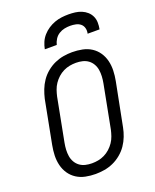

<svg xmlns="http://www.w3.org/2000/svg" viewBox="-163 -982 877 1087"><g transform="rotate(-20 275.0 -439.0)"><path d="M222 12Q191 12 161.5 6Q132 0 108 -15.5Q84 -31 68 -54.5Q52 -78 45 -106.5Q38 -135 39 -165.5Q40 -196 46 -227L96 -487Q102 -513 112 -539Q122 -565 138 -588.5Q154 -612 177 -631Q200 -650 226 -661.5Q252 -673 278.5 -677.5Q305 -682 331 -682Q362 -682 392 -676Q422 -670 446 -654.5Q470 -639 486 -615.5Q502 -592 509 -563.5Q516 -535 515 -504.5Q514 -474 508 -443L457 -183Q452 -157 442 -131Q432 -105 416 -81.5Q400 -58 377 -39Q354 -20 328 -8.5Q302 3 275 7.5Q248 12 222 12ZM223 -52Q242 -52 261 -55.5Q280 -59 298.5 -68Q317 -77 332.5 -91Q348 -105 359.5 -122Q371 -139 377.5 -158Q384 -177 388 -195L438 -455Q442 -476 443 -496Q444 -516 441 -535Q438 -554 428.5 -570.5Q419 -587 404 -598Q389 -609 370 -613.5Q351 -618 331 -618Q312 -618 293 -614.5Q274 -611 255.5 -602Q237 -593 221.5 -579Q206 -565 194.5 -548Q183 -531 176.5 -512Q170 -493 166 -475L116 -215Q112 -194 111 -174Q110 -154 113 -135Q116 -116 125.5 -99.5Q135 -83 150 -72Q165 -61 184 -56.5Q203 -52 223 -52ZM192 -750Q196 -771 204.5 -791Q213 -811 228 -828Q243 -845 262 -857.5Q281 -870 302 -877.5Q323 -885 344 -887.5Q365 -890 385 -890Q405 -890 425 -887.5Q445 -885 463 -877.5Q481 -870 495 -857.5Q509 -845 517 -828Q525 -811 525.5 -791Q526 -771 522 -750H450Q454 -767 450 -783Q446 -799 434 -809Q422 -819 405.5 -822.5Q389 -826 372 -826Q355 -826 337.5 -822.5Q320 -819 304 -809Q288 -799 278 -783Q268 -767 264 -750Z"/></g></svg>

Font: Lode Term
Style: Italic
Weight: 400
Italic angle: -11°
Monospace: yes
Designer: Belleve Invis
Foundry: Belleve Invis
Version: Version 29.2.0